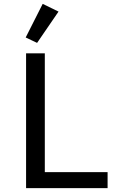

<svg xmlns="http://www.w3.org/2000/svg" viewBox="-20 -974 640 994"><path d="M283 -914 172 -752 113 -780 201 -954ZM537 0H115V-698H212V-83H537Z"/></svg>

Font: IBM Plex Mono Text
Style: Regular
Weight: 450
Designer: Mike Abbink, Paul van der Laan, Pieter van Rosmalen
Foundry: Bold Monday
Version: Version 2.000